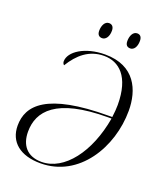

<svg xmlns="http://www.w3.org/2000/svg" viewBox="-163 -1015 971 1134"><g transform="rotate(20 322.5 -448.5)"><path d="M493 -809C515 -809 532 -832 532 -870C532 -896 520 -907 502 -907C476 -907 462 -877 462 -845C462 -819 474 -809 493 -809ZM316 -809C338 -809 356 -832 356 -870C356 -896 343 -907 325 -907C299 -907 285 -877 285 -845C285 -819 298 -809 316 -809ZM226 10C468 10 611 -230 611 -460C611 -588 556 -725 367 -725C241 -725 150 -665 150 -603C150 -595 154 -586 160 -582C207 -659 270 -715 364 -715C458 -715 538 -649 538 -470C538 -447 536 -423 532 -392H511C119 -392 24 -281 24 -154C24 -51 99 10 226 10ZM229 0C138 0 94 -57 94 -141C94 -269 182 -382 509 -382H531C493 -160 372 0 229 0Z"/></g></svg>

Font: Noto Serif Display Light
Style: Italic
Weight: 300
Italic angle: -12°
Designer: Monotype Design Team
Foundry: Monotype Imaging Inc.
Version: Version 2.009